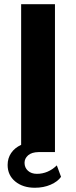

<svg xmlns="http://www.w3.org/2000/svg" viewBox="-20 -720 360 909"><path d="M80.1 -700.2H240.2V0H163.1Q129.9 0.5 113 15.4Q96.2 30.3 96.2 50.8Q96.2 73.7 112.3 88.4Q128.4 103 154.8 103Q207.5 103 249 63L269 117.2Q253.4 139.6 220 154.3Q186.5 168.9 145 168.9Q88.4 168.9 52.2 139.2Q16.1 109.4 16.1 61Q16.1 29.3 32.7 4.6Q49.3 -20 80.1 -34.2Z"/></svg>

Font: Gully
Style: Bold
Weight: 700
Designer: jaikishan Patel
Foundry: MagicType
Version: Version 1.000;Glyphs 3.2 (3242)